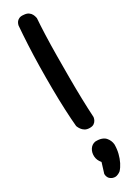

<svg xmlns="http://www.w3.org/2000/svg" viewBox="-245 -664 684 951"><g transform="rotate(-30 97.0 -188.5)"><path d="M108 0Q91 0 80.5 -6.5Q70 -13 64 -21.5Q58 -30 55.5 -36Q53 -42 53 -42Q49 -85 46.5 -141.5Q44 -198 43.5 -260.5Q43 -323 44 -386Q45 -449 48 -508Q51 -567 55 -616Q55 -616 56.5 -621.5Q58 -627 62.5 -634Q67 -641 77 -646Q87 -651 103 -649Q120 -648 130 -641Q140 -634 144.5 -625Q149 -616 150.5 -609Q152 -602 152 -602Q149 -563 147 -509Q145 -455 144.5 -393.5Q144 -332 144 -269Q144 -206 145.5 -146.5Q147 -87 150 -38Q150 -38 149 -32.5Q148 -27 144 -19.5Q140 -12 131.5 -6Q123 0 108 0ZM79 270Q66 264 61 255.5Q56 247 55.5 240Q55 233 55 233L73 175Q56 155 55 132.5Q54 110 65 93Q76 76 96 72Q117 71 131.5 76Q146 81 154 90Q162 99 166.5 109.5Q171 120 172 131Q172 158 166 182Q160 206 150 226Q140 246 127 260Q127 260 120.5 264.5Q114 269 103.5 272Q93 275 79 270Z"/></g></svg>

Font: Sour Gummy
Style: Regular
Weight: 400
Designer: Stefie Justprince
Foundry: Eifetstype
Version: Version 1.000